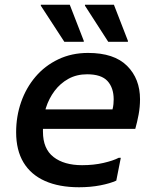

<svg xmlns="http://www.w3.org/2000/svg" viewBox="-20 -780 645 809"><path d="M313 9Q229 9 169.5 -17.5Q110 -44 79 -95.5Q48 -147 48 -223Q48 -290 69 -350Q90 -410 129.5 -456.5Q169 -503 225.5 -530Q282 -557 351 -557Q461 -557 515.5 -502.5Q570 -448 570 -362Q570 -329 564 -297Q558 -265 550 -237H123V-319H454Q457 -330 458 -341.5Q459 -353 459 -361Q459 -410 433 -438.5Q407 -467 347 -467Q303 -467 268.5 -448Q234 -429 210 -397Q186 -365 173.5 -325.5Q161 -286 161 -244V-225Q161 -153 205.5 -118.5Q250 -84 326 -84Q375 -84 416 -93.5Q457 -103 480 -115H489L470 -19Q444 -7 402.5 1Q361 9 313 9ZM251 -604 152 -756V-760H274L333 -608V-604ZM436 -604 338 -756V-760H460L519 -608V-604Z"/></svg>

Font: Kufam Medium
Style: Italic
Weight: 500
Italic angle: -11°
Designer: Artur Schmal
Foundry: Original Type
Version: Version 1.301; ttfautohint (v1.8.3)